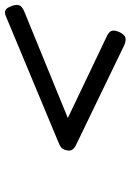

<svg xmlns="http://www.w3.org/2000/svg" viewBox="110 -856 550 811"><g transform="rotate(-90 385.5 -450.0)"><path d="M600 -201 182 -403Q164 -411 158.5 -422Q153 -433 157 -445Q160 -460 168.5 -467Q177 -474 196 -481L719 -699Q736 -707 746 -703.5Q756 -700 763 -684Q774 -659 769.5 -645.5Q765 -632 743 -623L293 -439L641 -273Q660 -263 662 -251Q664 -239 655 -219Q645 -200 633 -196Q621 -192 600 -201Z"/></g></svg>

Font: Playwrite AU SA
Style: Regular
Weight: 400
Designer: Veronika Burian, José Scaglione
Foundry: TypeTogether
Version: Version 1.002